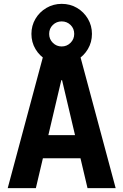

<svg xmlns="http://www.w3.org/2000/svg" viewBox="-20 -976 640 996"><path d="M20 0 216 -730H384L580 0H434L302 -560H298L166 0ZM140 -155V-275H460V-155ZM300 -644Q257 -644 221 -665Q185 -686 164 -721.5Q143 -757 143 -800Q143 -843 164 -878.5Q185 -914 221 -935Q257 -956 300 -956Q344 -956 379.5 -935Q415 -914 436 -878.5Q457 -843 457 -800Q457 -757 436 -721.5Q415 -686 379.5 -665Q344 -644 300 -644ZM300 -735Q327 -735 346 -754Q365 -773 365 -800Q365 -828 346 -846.5Q327 -865 300 -865Q273 -865 254 -846.5Q235 -828 235 -800Q235 -773 254 -754Q273 -735 300 -735Z"/></svg>

Font: M PLUS Code Latin Expanded
Style: Bold
Weight: 700
Width: 7
Designer: Coji Morishita
Foundry: UNDERFOREST DESIGN
Version: Version 1.002; ttfautohint (v1.8.3)